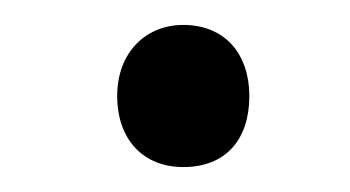

<svg xmlns="http://www.w3.org/2000/svg" viewBox="-20 -668 281 154"><path d="M74 -591C74 -556 95 -534 127 -534C161 -534 180 -556 180 -591C180 -624 161 -648 127 -648C97 -648 74 -626 74 -591Z"/></svg>

Font: Noto Sans Devanagari ExtraCondensed
Style: Regular
Weight: 400
Width: 2
Designer: Jelle Bosma - Monotype Design Team
Foundry: Monotype Imaging Inc.
Version: Version 2.004